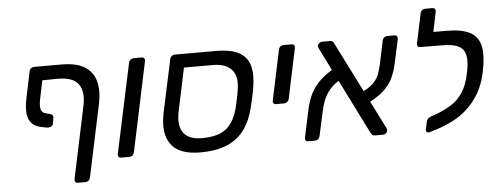

<svg xmlns="http://www.w3.org/2000/svg" viewBox="-53 -852 2909 1119"><g transform="rotate(-5 1402.0 -293.0)"><path d="M206 -489 186 -391Q177 -353 180 -328.5Q183 -304 205 -297L240 -287Q248 -285 250.5 -276.5Q253 -268 250 -256L245 -229Q243 -219 231 -214.5Q219 -210 209 -212L169 -220Q138 -228 119.5 -248.5Q101 -269 97.5 -305.5Q94 -342 105 -394L137 -548Q139 -558 147 -564.5Q155 -571 166 -571H324Q411 -571 459.5 -541.5Q508 -512 523.5 -456.5Q539 -401 523 -323L433 101Q431 111 423 117.5Q415 124 405 124H361Q351 124 346 117.5Q341 111 343 101L432 -320Q449 -400 418 -445Q387 -490 298 -490Z M625 0Q615 0 610 -6.5Q605 -13 607 -23L719 -548Q721 -558 729 -564.5Q737 -571 747 -571H794Q805 -571 809.5 -564.5Q814 -558 812 -548L701 -23Q699 -13 691 -6.5Q683 0 672 0Z M1088 10Q963 10 916 -55.5Q869 -121 894 -240L960 -548Q962 -558 970 -564.5Q978 -571 988 -571H1229Q1318 -571 1365.5 -544Q1413 -517 1426.5 -464.5Q1440 -412 1426 -335Q1425 -325 1420 -303Q1415 -281 1410.5 -259Q1406 -237 1403 -227Q1385 -151 1346.5 -97.5Q1308 -44 1244.5 -17Q1181 10 1088 10ZM1105 -72Q1200 -72 1247.5 -111.5Q1295 -151 1315 -232Q1318 -242 1322 -262Q1326 -282 1330 -301Q1334 -320 1335 -330Q1350 -410 1315 -450.5Q1280 -491 1206 -491H1035L982 -240Q965 -160 995 -116Q1025 -72 1105 -72Z M1552 -232Q1541 -232 1536.5 -238.5Q1532 -245 1534 -255L1596 -548Q1598 -558 1606 -564.5Q1614 -571 1624 -571H1672Q1682 -571 1686.5 -564.5Q1691 -558 1689 -548L1627 -255Q1625 -245 1617 -238.5Q1609 -232 1599 -232Z M2109 0Q2098 0 2093 -6Q2088 -12 2085 -17L1828 -532Q1822 -543 1824 -551Q1826 -559 1834 -565Q1842 -571 1850 -571H1897Q1908 -571 1913 -565Q1918 -559 1920 -554L2179 -39Q2182 -32 2183 -28Q2184 -24 2182 -20Q2181 -12 2173.5 -6Q2166 0 2158 0ZM1719 0Q1709 0 1704.5 -6.5Q1700 -13 1702 -23L1734 -173Q1743 -219 1760.5 -260.5Q1778 -302 1813 -339.5Q1848 -377 1907 -410L1939 -343Q1898 -320 1873.5 -290.5Q1849 -261 1837 -229.5Q1825 -198 1819 -169L1787 -23Q1785 -13 1777 -6.5Q1769 0 1759 0ZM2068 -183 2042 -252Q2096 -275 2121.5 -300Q2147 -325 2157 -352.5Q2167 -380 2174 -410L2203 -548Q2205 -558 2213 -564.5Q2221 -571 2231 -571H2273Q2283 -571 2288 -564.5Q2293 -558 2291 -548L2260 -405Q2251 -363 2233 -324Q2215 -285 2177 -250.5Q2139 -216 2068 -183Z M2429 9Q2419 12 2412.5 6.5Q2406 1 2408 -9L2418 -55Q2420 -64 2427 -71Q2434 -78 2446 -82L2488 -97Q2531 -114 2568.5 -138Q2606 -162 2633.5 -204Q2661 -246 2675 -314Q2689 -379 2681.5 -417.5Q2674 -456 2641 -472.5Q2608 -489 2545 -489H2515Q2505 -489 2500 -495.5Q2495 -502 2497 -512L2504 -548Q2506 -558 2514.5 -564.5Q2523 -571 2533 -571H2577Q2668 -571 2716 -545Q2764 -519 2775.5 -461.5Q2787 -404 2767 -311Q2752 -241 2722 -190Q2692 -139 2652.5 -103Q2613 -67 2567 -43.5Q2521 -20 2474 -5ZM2537 -489 2418 -490Q2408 -490 2403 -496Q2398 -502 2400 -512L2437 -687Q2439 -697 2447 -703.5Q2455 -710 2465 -710H2507Q2518 -710 2522.5 -703.5Q2527 -697 2525 -687L2501 -571H2557Z"/></g></svg>

Font: Rubik
Style: Italic
Weight: 400
Italic angle: -12°
Designer: Hubert and Fischer
Foundry: Hubert and Fischer
Version: Version 2.300;gftools[0.9.30]